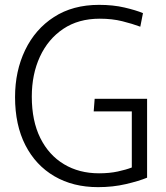

<svg xmlns="http://www.w3.org/2000/svg" viewBox="-20 -760 682 791"><path d="M384 11Q281 11 204 -34Q127 -79 84.5 -162Q42 -245 42 -360Q42 -467 83.5 -553.5Q125 -640 202.5 -690Q280 -740 388 -740Q446 -740 493 -729Q540 -718 569 -706L558 -650Q526 -662 484 -672.5Q442 -683 391 -683Q303 -683 240.5 -641Q178 -599 144.5 -526.5Q111 -454 111 -362Q111 -262 146 -191.5Q181 -121 243.5 -83.5Q306 -46 388 -46Q431 -46 465.5 -53.5Q500 -61 523 -70V-301H366L370 -353H586V-28Q552 -14 498.5 -1.5Q445 11 384 11Z"/></svg>

Font: Murecho Light
Style: Regular
Weight: 300
Designer: Neil Summerour
Foundry: Positype
Version: Version 1.010; ttfautohint (v1.8.3)